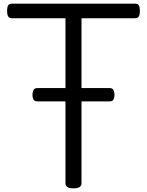

<svg xmlns="http://www.w3.org/2000/svg" viewBox="-20 -1018 806 1053"><path d="M383 15Q339 15 339 -13V-918H47Q32 -918 25.5 -927Q19 -936 19 -958Q19 -981 25.5 -989.5Q32 -998 47 -998H720Q735 -998 741 -989.5Q747 -981 747 -958Q747 -936 741 -927Q735 -918 720 -918H427V-13Q427 1 416 8Q405 15 383 15ZM186 -462Q168 -462 163 -473Q158 -484 158 -497Q158 -511 163 -523Q168 -535 186 -535H581Q598 -535 603 -523Q608 -511 608 -497Q608 -484 603 -473Q598 -462 581 -462Z"/></svg>

Font: Playwrite PE
Style: Regular
Weight: 400
Designer: Veronika Burian, José Scaglione
Foundry: TypeTogether
Version: Version 1.002